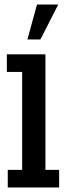

<svg xmlns="http://www.w3.org/2000/svg" viewBox="-20 -821 296 841"><path d="M14 0V-77H77V-506H10V-583H179V-77H239V0ZM100 -648 142 -801H235L157 -648Z"/></svg>

Font: Rokkitt SemiBold
Style: Regular
Weight: 600
Designer: Vernon Adams
Foundry: Vernon Adams
Version: Version 3.103